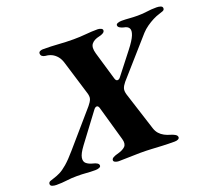

<svg xmlns="http://www.w3.org/2000/svg" viewBox="-154 -806 1064 960"><g transform="rotate(-20 378.0 -325.5)"><path d="M-8.3 6.6Q-19.5 6.6 -29.6 3.3Q-39.7 0 -39.7 -9.3Q-39.7 -18.7 -29.7 -22.8Q-19.7 -26.8 -9.1 -29.6Q6.7 -34.3 24.4 -42.9Q42.1 -51.5 65.4 -71.5Q88.7 -91.5 120.1 -128.1L277 -309.4Q291 -326.1 295.7 -339.7Q300.4 -353.2 292.4 -376.4L239.6 -549.5Q232.7 -573.9 220.7 -588.3Q208.6 -602.7 193.8 -610Q178.9 -617.4 160.7 -618.7Q150 -619.9 143.5 -625.1Q136.9 -630.3 136.9 -639.7Q136.9 -647.4 144.2 -650.8Q151.4 -654.2 159.3 -654.2Q204.5 -654.2 242.3 -651.3Q280 -648.4 321.4 -648.4Q355.2 -648.4 386.3 -651.4Q417.5 -654.5 450.2 -654.5Q458.9 -654.5 467.8 -650.7Q476.6 -647 476.6 -640.2Q476.6 -631.5 467.1 -626Q457.6 -620.5 447 -618.5Q417.2 -612.3 404.2 -595.6Q391.3 -578.9 401.3 -544.4L445.4 -394.5Q449.4 -381.4 457.9 -381.3Q466.5 -381.2 474 -391.5L562.1 -504.4Q592.5 -543.2 601.9 -566.9Q611.3 -590.6 604.4 -602.9Q597.5 -615.2 577.2 -618.4Q567.4 -620.4 557.9 -625.9Q548.3 -631.4 548.3 -640Q548.3 -646.8 557.7 -650.1Q567.1 -653.5 577.5 -653.5Q599.4 -653.5 619.7 -651.7Q640 -650 662.7 -650Q691.3 -650 713.7 -653.4Q736.1 -656.8 764.9 -656.8Q776.1 -656.8 786.2 -653.5Q796.3 -650.2 796.3 -640.9Q796.3 -631.4 786.3 -627.8Q776.3 -624.3 765.9 -620.9Q751 -616.7 732.5 -607.3Q714 -597.8 696.4 -585.4Q678.8 -573 665.1 -558.1L490.5 -360.2Q477.5 -344.3 473.6 -331.5Q469.6 -318.7 475.7 -298.2L540.7 -95.4Q546.2 -78.1 557 -65.9Q567.8 -53.8 582.5 -46.1Q597.2 -38.5 612.9 -34.2Q622.9 -31.8 634.9 -25.3Q646.9 -18.7 646.9 -9.3Q646.9 -2.5 639.5 1.3Q632.2 5 621 5Q584.2 5 555.1 3.5Q526 2 499.2 0.5Q472.5 -1 440.6 -1Q411 -1 382.6 0.3Q354.2 1.6 324.9 1.6Q316.2 1.6 307.3 -2.1Q298.5 -5.8 298.5 -12.6Q298.5 -21.3 308.8 -26.7Q319.1 -32.1 328.3 -34.3Q360.8 -42.5 373.9 -56.1Q387 -69.8 378.8 -97.1L326.6 -280.7Q322.8 -293.3 314.9 -293.5Q307.1 -293.7 299.4 -284L186.2 -132.8Q160.4 -98.2 157.2 -77.7Q154 -57.1 166.7 -46.9Q179.3 -36.6 200.2 -31.6Q211.1 -29.3 220.2 -24.1Q229.2 -19 229.2 -10.4Q229.2 -3.5 220.2 0Q211.2 3.5 200 3.5Q170.6 3.5 151.1 1.6Q131.6 -0.2 102.5 -0.2Q73.1 -0.2 47.6 3.2Q22.1 6.6 -8.3 6.6Z"/></g></svg>

Font: EB Garamond
Style: Italic
Weight: 400
Italic angle: -17.2°
Designer: Georg Duffner and Octavio Pardo
Foundry: Georg Duffner
Version: Version 1.001